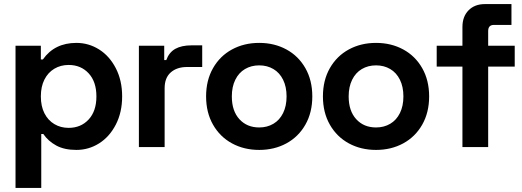

<svg xmlns="http://www.w3.org/2000/svg" viewBox="-20 -720 2558 940"><path d="M56 -496H180V-429H190Q247 -510 354 -510Q414 -510 465 -478Q516 -446 547 -386Q578 -326 578 -248Q578 -170 547 -110Q516 -50 465 -18Q414 14 354 14Q295 14 255.5 -7.5Q216 -29 192 -64H182V200H56ZM316 -94Q376 -94 414 -135Q452 -176 452 -248Q452 -320 414 -361Q376 -402 316 -402Q277 -402 246 -383.5Q215 -365 197.5 -330.5Q180 -296 180 -248Q180 -200 197.5 -165.5Q215 -131 246 -112.5Q277 -94 316 -94Z M784 -426H794Q808 -464 838.5 -481Q869 -498 918 -498H970V-392H896Q846 -392 816 -365.5Q786 -339 786 -288V0H660V-496H784Z M989 -248Q989 -327 1023 -386.5Q1057 -446 1116 -478Q1175 -510 1249 -510Q1323 -510 1382 -478Q1441 -446 1475 -386.5Q1509 -327 1509 -248Q1509 -169 1475 -109.5Q1441 -50 1382 -18Q1323 14 1249 14Q1175 14 1116 -18Q1057 -50 1023 -109.5Q989 -169 989 -248ZM1115 -248Q1115 -177 1152 -136.5Q1189 -96 1249 -96Q1288 -96 1318.5 -114Q1349 -132 1366 -166.5Q1383 -201 1383 -248Q1383 -295 1366 -329.5Q1349 -364 1318.5 -382Q1288 -400 1249 -400Q1210 -400 1179.5 -382Q1149 -364 1132 -329.5Q1115 -295 1115 -248Z M1561 -248Q1561 -327 1595 -386.5Q1629 -446 1688 -478Q1747 -510 1821 -510Q1895 -510 1954 -478Q2013 -446 2047 -386.5Q2081 -327 2081 -248Q2081 -169 2047 -109.5Q2013 -50 1954 -18Q1895 14 1821 14Q1747 14 1688 -18Q1629 -50 1595 -109.5Q1561 -169 1561 -248ZM1687 -248Q1687 -177 1724 -136.5Q1761 -96 1821 -96Q1860 -96 1890.5 -114Q1921 -132 1938 -166.5Q1955 -201 1955 -248Q1955 -295 1938 -329.5Q1921 -364 1890.5 -382Q1860 -400 1821 -400Q1782 -400 1751.5 -382Q1721 -364 1704 -329.5Q1687 -295 1687 -248Z M2244 -496V-588Q2244 -639 2274 -669.5Q2304 -700 2354 -700H2484V-598H2398Q2370 -598 2370 -568V-496H2500V-394H2370V0H2244V-394H2118V-496Z"/></svg>

Font: Space Grotesk Variable
Style: Regular
Weight: 400
Designer: Florian Karsten (Space Grotesk), Colophon Foundry (Space Mono)
Foundry: Florian Karsten
Version: Version 1.106